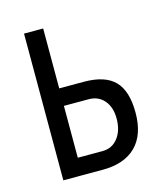

<svg xmlns="http://www.w3.org/2000/svg" viewBox="-85 -585 573 653"><g transform="rotate(-15 202.0 -258.5)"><path d="M58.6 -516.6H126V-305.7H212.9Q287.1 -305.7 321.3 -270.5Q355.5 -235.4 355.5 -159.2Q355.5 -81.1 314.5 -40.5Q273.4 0 198.2 0H58.6ZM212.9 -244.1H126V-61.5H212.9Q247.1 -61.5 267.6 -87.9Q288.1 -114.3 288.1 -156.2Q288.1 -196.3 267.6 -220.2Q247.1 -244.1 212.9 -244.1Z"/></g></svg>

Font: Dinish Condensed
Style: Regular
Weight: 400
Width: 3
Designer: Bert Driehuis
Foundry: Playbeing
Version: Version 3.006; git-39231f3c-release